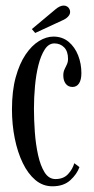

<svg xmlns="http://www.w3.org/2000/svg" viewBox="-20 -659 337 690"><path d="M168.5 10.5Q134 10.5 107.2 -12Q80.5 -34.5 61.8 -73.2Q43 -112 33 -161.8Q23 -211.5 23 -266Q23 -332.5 36.5 -381.5Q50 -430.5 72 -463Q94 -495.5 120.2 -511.5Q146.5 -527.5 172 -527.5Q204 -527.5 226.5 -508.8Q249 -490 260.8 -460Q272.5 -430 272.5 -396.5Q272.5 -372 264 -359.2Q255.5 -346.5 240.5 -346.5Q225 -346.5 216.2 -358Q207.5 -369.5 207.5 -388Q207.5 -400.5 211.8 -409.5Q216 -418.5 220.2 -427.2Q224.5 -436 224.5 -447.5Q224.5 -474.5 210.5 -488.8Q196.5 -503 175.5 -503Q155 -503 141 -481.5Q127 -460 118.2 -425.5Q109.5 -391 105.8 -349.8Q102 -308.5 102 -269Q102 -228.5 105.2 -184Q108.5 -139.5 117 -101.2Q125.5 -63 140.5 -39.2Q155.5 -15.5 179.5 -15.5Q208 -15.5 224.5 -33.2Q241 -51 247 -72.5L265.5 -58.5Q256.5 -33 232.5 -11.2Q208.5 10.5 168.5 10.5ZM106.5 -540.5 94.5 -554.5 180 -626Q187 -632 194.5 -635.5Q202 -639 209 -639Q215.5 -639 221 -635.8Q226.5 -632.5 229.5 -626.5Q232 -621.5 232 -616Q232 -606.5 223.5 -598.2Q215 -590 202.5 -585Z"/></svg>

Font: Imbue 48pt
Style: Regular
Weight: 400
Designer: Tyler Finck
Foundry: Etcetera Type Company
Version: Version 1.102